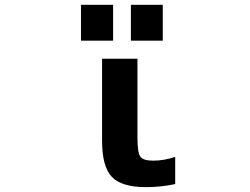

<svg xmlns="http://www.w3.org/2000/svg" viewBox="-20 -768 1040 800"><path d="M317.4 -598.6V-748H451.2V-598.6ZM525.4 -598.6V-748H658.2V-598.6ZM552.7 -195.3Q552.7 -132.8 564.5 -115.7Q576.2 -98.6 618.2 -98.6Q663.1 -98.6 710 -114.3V-1Q650.4 11.7 587.9 11.7Q486.3 11.7 445.8 -31.2Q405.3 -74.2 405.3 -181.6V-523.4H552.7Z"/></svg>

Font: Gen Shin Gothic Monospace Bold
Style: Bold
Weight: 700
Designer: [Source Han Sans]
Ryoko NISHIZUKA  (kana & ideographs); Paul D. Hunt (Latin, Greek & Cyrillic); Wenlong ZHANG  (bopomofo
Version: Version 1.002.20150607